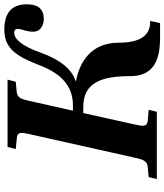

<svg xmlns="http://www.w3.org/2000/svg" viewBox="44 -791 762 890"><g transform="rotate(-90 425.0 -346.0)"><path d="M40 0H352L361 -38L311 -42C283 -45 284 -62 292 -98L346 -341H375C489 -341 517 -252 517 -125C517 -20 583 15 695 15H763L773 -31H768C720 -31 672 -58 672 -177C672 -304 584 -358 493 -375V-376C546 -392 593 -445 627 -541C656 -624 689 -661 717 -661C728 -661 736 -659 736 -644C736 -629 723 -604 723 -574C723 -532 764 -524 782 -524C839 -524 850 -565 850 -603C850 -678 804 -707 732 -707C636 -707 604 -636 564 -535C528 -445 472 -389 383 -389H357L403 -594C411 -630 418 -648 447 -650L491 -654L501 -692H189L179 -654L230 -649C258 -647 257 -630 249 -594L138 -98C130 -62 123 -44 94 -42L49 -38Z"/></g></svg>

Font: Heuristica
Style: Bold Italic
Weight: 700
Italic angle: -13°
Version: Version 1.0.1